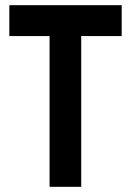

<svg xmlns="http://www.w3.org/2000/svg" viewBox="-20 -720 505 740"><path d="M171 0V-581H16V-700H449V-581H293V0Z"/></svg>

Font: Stick No Bills ExtraLight
Style: Bold
Weight: 700
Version: Version 2.000